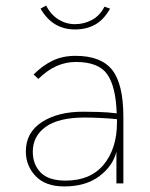

<svg xmlns="http://www.w3.org/2000/svg" viewBox="-20 -660 540 691"><path d="M211 11Q144 11 108.5 -26Q73 -63 73 -115Q73 -183 130.5 -220.5Q188 -258 279 -258Q302 -258 336 -257Q370 -256 400 -252Q397 -348 366 -392.5Q335 -437 253 -437Q217 -437 184 -422.5Q151 -408 118 -376L101 -392Q133 -424 169 -441.5Q205 -459 252 -459Q344 -459 384 -408Q424 -357 424 -239V0H399V-114Q386 -62 337 -25.5Q288 11 211 11ZM98 -114Q98 -68 126.5 -39Q155 -10 216 -10Q306 -10 353.5 -68Q401 -126 401 -219Q401 -225 401 -231Q374 -234 340.5 -235.5Q307 -237 285 -237Q191 -237 144.5 -203.5Q98 -170 98 -114ZM356 -636 376 -629Q354 -589 322.5 -571.5Q291 -554 250 -554Q169 -554 126 -629L146 -640Q163 -607 190.5 -590Q218 -573 250 -573Q282 -573 310.5 -588Q339 -603 356 -636Z"/></svg>

Font: Inconsolata ExtraLight
Style: Regular
Weight: 200
Monospace: yes
Designer: Raph Levien, Cyreal, Brenton Simpson
Foundry: Raph Levien, Cyreal, Google
Version: Version 3.001; ttfautohint (v1.8.2.53-6de2)